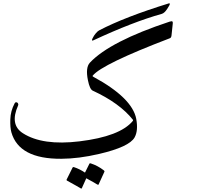

<svg xmlns="http://www.w3.org/2000/svg" viewBox="-20 -881 1243 1145"><path d="M513.2 95.2Q515.1 91.3 521 93.3Q563 106.9 599.1 134.8Q604.5 138.7 602.5 143.6L567.9 219.2Q565.9 223.6 557.6 217.8Q550.3 212.4 494.6 182.1L467.8 241.7Q465.8 246.1 457.5 240.2Q449.2 234.4 379.9 196.3Q375.5 193.8 377 190.4L413.1 117.7Q415 113.8 420.9 115.7Q455.6 127 486.8 148.4ZM772 -159.7Q774.4 -162.6 772.9 -166.5Q693.8 -266.1 533.2 -340.3Q515.1 -348.6 504.4 -402.3Q488.8 -478 516.1 -507.3Q635.7 -634.3 991.7 -752Q999 -754.4 1003.4 -754.4Q1009.3 -754.4 1010.3 -747.6Q1010.7 -746.1 1010.3 -740.7L1002.9 -670.4Q1001.5 -655.8 992.7 -652.8Q589.8 -499 533.2 -430.2Q529.8 -426.3 536.1 -423.3Q768.6 -297.4 792.5 -171.9Q805.2 -102.1 782.7 -61.5Q751 -4.9 570.8 37.1Q449.7 65.4 345.2 65.9Q93.3 67.4 47.9 -91.8Q40 -119.1 41.5 -169.2Q43 -219.2 67.4 -265.1Q71.3 -272 77.6 -271.2Q84 -270.5 87.4 -264.4Q90.8 -258.3 87.9 -252Q36.6 -137.2 116.7 -86.4Q233.9 -11.2 454.1 -38.1Q695.8 -67.4 772 -159.7ZM537.1 -640.6Q523.4 -634.3 531.7 -651.9Q540 -669.4 551.8 -682.9Q563.5 -696.3 571.8 -700.2Q725.6 -780.3 986.8 -860.8Q992.2 -862.8 992.7 -857.4Q993.2 -852.1 976.8 -827.4Q960.4 -802.7 944.8 -798.3Q773.4 -750.5 537.1 -640.6Z"/></svg>

Font: Amiri
Style: Slanted
Weight: 400
Italic angle: 9°
Designer: Khaled Hosny
Version: Version 000.107